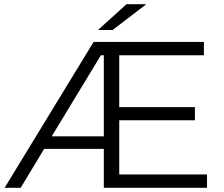

<svg xmlns="http://www.w3.org/2000/svg" viewBox="-20 -901 1073 921"><path d="M552 -64H973V0H478V-187H192L79 0H2L429 -700H478H502H958V-636H552V-387H915V-324H552ZM478 -247V-636H464L228 -247ZM450 -757 587 -881H682L520 -757Z"/></svg>

Font: Modern
Style: Small
Weight: 400
Designer: Julieta Ulanovsky
Foundry: Julieta Ulanovsky
Version: Version 8.000